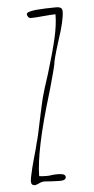

<svg xmlns="http://www.w3.org/2000/svg" viewBox="-50 -694 356 727"><g transform="rotate(-5 128.0 -330.0)"><path d="M39 -13Q39 -25 49 -65L58 -99Q72 -147 73 -155Q80 -177 92 -237Q105 -299 111.5 -325Q118 -351 139 -414Q163 -493 175 -544.5Q187 -596 187 -636Q172 -636 140 -633Q109 -630 93 -630Q87 -630 83 -635Q79 -640 79 -646Q79 -655 115 -659Q151 -662 190 -662Q197 -662 202 -661Q207 -660 211 -657Q215 -651 215 -646Q215 -611 190 -537Q166 -461 166 -447Q163 -431 143 -360L136 -336Q73 -129 72 -31Q79 -29 101 -29Q113 -29 122 -31Q131 -32 143 -32Q172 -32 172 -19Q172 -6 149 -6Q133 -6 120 -7L90 -9Q79 -9 68 -3Q56 2 54 2Q39 2 39 -13Z"/></g></svg>

Font: Amatic SC
Style: Regular
Weight: 400
Designer: Multiple Designers
Foundry: Vernon Adams
Version: Version 2.505